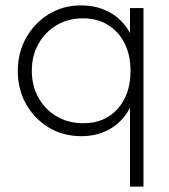

<svg xmlns="http://www.w3.org/2000/svg" viewBox="-20 -495 628 712"><path d="M282 10Q214 10 161 -22Q108 -54 77 -108.5Q46 -163 46 -232Q46 -300 77 -355Q108 -410 161 -442.5Q214 -475 280 -475Q334 -475 376.5 -454.5Q419 -434 446.5 -397Q474 -360 482 -309V-157Q473 -106 445.5 -68.5Q418 -31 376 -10.5Q334 10 282 10ZM289 -38Q369 -38 416.5 -91.5Q464 -145 464 -232Q464 -291 442 -334.5Q420 -378 380.5 -402.5Q341 -427 288 -427Q233 -427 190.5 -402Q148 -377 123 -333Q98 -289 98 -233Q98 -176 123 -132Q148 -88 191 -63Q234 -38 289 -38ZM462 197V-122L473 -236L462 -349V-465H512V197Z"/></svg>

Font: Outfit Thin ExtraLight
Style: Regular
Weight: 250
Version: Version 1.100;gftools[0.9.27]